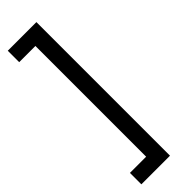

<svg xmlns="http://www.w3.org/2000/svg" viewBox="-321 -838 986 986"><g transform="rotate(-45 172.5 -345.0)"><path d="M224.1 -830.1V140.1H16.1V57.1H133.8V-747.1H16.1V-830.1Z"/></g></svg>

Font: BioRhyme
Style: Regular
Weight: 400
Designer: Aoife Mooney
Foundry: Aoife Mooney Type
Version: Version 1.500;PS 001.500;hotconv 1.0.88;makeotf.lib2.5.64775